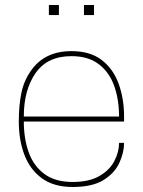

<svg xmlns="http://www.w3.org/2000/svg" viewBox="-20 -740 570 766"><path d="M270 6Q195 6 147.5 -28.5Q100 -63 77.5 -122Q55 -181 55 -255Q55 -320 65.5 -370Q76 -420 105 -460Q159 -536 265 -536Q340 -536 386 -500.5Q432 -465 453.5 -405.5Q475 -346 475 -275V-255H75Q75 -187 94.5 -132.5Q114 -78 157 -46Q200 -14 270 -14Q336 -14 377 -38Q418 -62 436.5 -98Q455 -134 455 -170H475Q475 -132 456.5 -91Q438 -50 393.5 -22Q349 6 270 6ZM455 -275Q455 -343 435.5 -397.5Q416 -452 374 -484Q332 -516 265 -516Q169 -516 122 -448.5Q75 -381 75 -275ZM215 -680H175V-720H215ZM355 -680H315V-720H355Z"/></svg>

Font: Tanohe Sans Thin
Style: Regular
Weight: 100
Designer: Village Type and Design LLC & Cristiano Sobral
Foundry: Cooper Hewitt Smithsonian Design Museum
Version: Version 1.00;September 29, 2021;FontCreator 13.0.0.2655 64-b